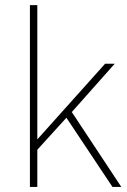

<svg xmlns="http://www.w3.org/2000/svg" viewBox="-20 -741 504 761"><path d="M98.6 0V-720.7H127.9V-188.5L396.5 -488.3H434.6L264.6 -296.9L460.9 0H425.8L243.2 -274.4L127.9 -147.5V0Z"/></svg>

Font: Gothic A1 Thin
Style: Regular
Weight: 250
Designer: HanYang I&C Co.,Ltd.
Foundry: HanYang I&C Co.,Ltd.
Version: Version 2.50